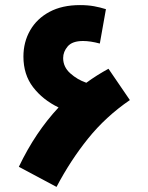

<svg xmlns="http://www.w3.org/2000/svg" viewBox="-20 -705 583 754"><path d="M202 29 54 -50Q87 -119 126 -177Q165 -235 210 -283Q148 -313 110 -362.5Q72 -412 72 -483Q72 -540 98.5 -586Q125 -632 174.5 -658.5Q224 -685 294 -685Q325 -685 349.5 -680.5Q374 -676 396 -669L372 -534Q335 -544 306 -544Q264 -544 246 -523Q228 -502 228 -477Q228 -442 256 -417Q284 -392 319 -380Q360 -410 406 -435L490 -312Q395 -247 325.5 -160.5Q256 -74 202 29Z"/></svg>

Font: Noto Sans Arabic SemCond ExtBd
Style: Regular
Weight: 800
Width: 4
Designer: Monotype Design Team, Nadine Chahine, Nizar Qandah and Khaled Hosny
Foundry: Monotype Imaging Inc.
Version: Version 2.012; ttfautohint (v1.8.4.7-5d5b)